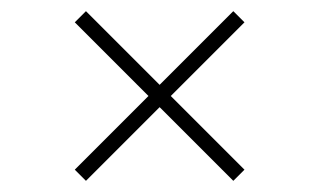

<svg xmlns="http://www.w3.org/2000/svg" viewBox="-20 -456 572 344"><path d="M134 -132 114 -152 246 -284 114 -416 134 -436 266 -304 398 -436 418 -416 286 -284 418 -152 398 -132 266 -264Z"/></svg>

Font: Arapey Thin-Display
Style: Regular
Weight: 100
Designer: Eduardo Rodriguez Tunni
Foundry: Eduardo Rodriguez Tunni
Version: Version 4.000